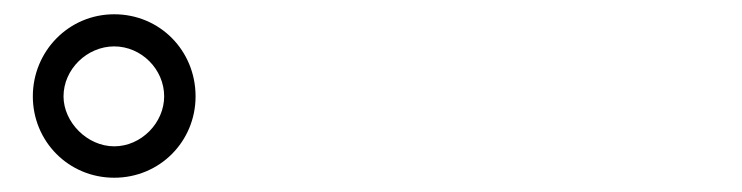

<svg xmlns="http://www.w3.org/2000/svg" viewBox="-20 -842 1040 269"><path d="M26 -707C26 -644 76 -593 140 -593C204 -593 254 -644 254 -707C254 -771 204 -822 140 -822C76 -822 26 -770 26 -707ZM69 -707C69 -745 102 -777 140 -777C178 -777 210 -745 210 -707C210 -670 178 -637 140 -637C102 -637 69 -671 69 -707Z"/></svg>

Font: Noto Sans KR
Style: Regular
Weight: 400
Designer: Ryoko NISHIZUKA 西塚涼子 (kana, bopomofo & ideographs); Paul D. Hunt (Latin, Greek & Cyrillic); Sandoll Communications 산돌커뮤니
Foundry: Adobe
Version: Version 2.004;hotconv 1.0.118;makeotfexe 2.5.65603